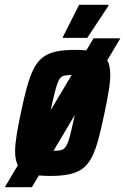

<svg xmlns="http://www.w3.org/2000/svg" viewBox="-51 -726 522 801"><path d="M-31 55 339 -566H451L82 55ZM159 8Q104 8 72 -1Q40 -10 26 -32.5Q12 -55 12 -94Q12 -123 18.5 -163Q25 -203 36 -255Q49 -318 61.5 -363Q74 -408 89 -438Q104 -468 126 -485.5Q148 -503 181 -510.5Q214 -518 262 -518Q317 -518 349.5 -508.5Q382 -499 395.5 -476.5Q409 -454 409 -415Q409 -386 402.5 -346.5Q396 -307 385 -255Q372 -192 360 -147Q348 -102 333 -72Q318 -42 296 -24.5Q274 -7 240.5 0.5Q207 8 159 8ZM177 -97Q193 -97 203 -99.5Q213 -102 220.5 -110.5Q228 -119 234 -136Q240 -153 246.5 -182Q253 -211 263 -255Q273 -305 279 -335Q285 -365 285 -382Q285 -396 280.5 -402.5Q276 -409 267.5 -411Q259 -413 244 -413Q224 -413 212.5 -409Q201 -405 193.5 -389.5Q186 -374 178 -342.5Q170 -311 158 -255Q148 -205 142 -175Q136 -145 136 -128Q136 -115 140 -108Q144 -101 153.5 -99Q163 -97 177 -97ZM211 -568 212 -573 279 -706H402L401 -701L313 -568Z"/></svg>

Font: Saira Condensed
Style: Bold Italic
Weight: 700
Width: 3
Italic angle: -12°
Designer: Hector Gatti with collaboration of the Omnibus-Type team
Foundry: Omnibus-Type
Version: Version 1.101